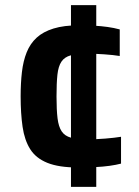

<svg xmlns="http://www.w3.org/2000/svg" viewBox="-20 -716 539 744"><path d="M282 -67Q208 -67 163.5 -85Q119 -103 97 -138Q75 -173 67.5 -224.5Q60 -276 60 -343Q60 -394 65 -437Q70 -480 83.5 -513.5Q97 -547 122 -570Q147 -593 187.5 -605.5Q228 -618 287 -618Q317 -618 344.5 -616.5Q372 -615 397 -611.5Q422 -608 444 -602V-499Q420 -503 384 -505.5Q348 -508 318 -508Q278 -508 254 -501.5Q230 -495 218 -477Q206 -459 202.5 -426.5Q199 -394 199 -342Q199 -290 203 -257.5Q207 -225 219 -207Q231 -189 255 -182.5Q279 -176 318 -176Q351 -176 388 -179Q425 -182 449 -186V-82Q430 -77 405 -73.5Q380 -70 350 -68.5Q320 -67 282 -67ZM255 8V-696H353V8Z"/></svg>

Font: Saira SemiExpanded SemiBold
Style: Regular
Weight: 600
Width: 6
Designer: Hector Gatti with collaboration of the Omnibus-Type team
Foundry: Omnibus-Type
Version: Version 1.101